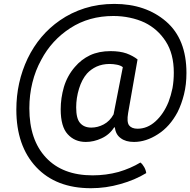

<svg xmlns="http://www.w3.org/2000/svg" viewBox="-20 -738 984 993"><path d="M567.4 -146.5Q547.9 -111.3 516.6 -94.7Q485.4 -78.1 452.1 -78.1Q415 -78.1 394.5 -101.6Q374 -124 374 -182.6Q374 -231.4 388.7 -279.3Q403.3 -327.1 429.7 -357.4Q450.2 -379.9 479.5 -393.6Q509.8 -407.2 546.9 -407.2Q565.4 -407.2 585 -403.3Q604.5 -399.4 615.2 -390.6Q598.6 -309.6 567.4 -146.5ZM691.4 -430.7Q668 -449.2 633.8 -461.9Q599.6 -473.6 551.8 -473.6Q491.2 -473.6 445.3 -452.1Q400.4 -430.7 367.2 -391.6Q328.1 -346.7 310.5 -288.1Q293.9 -230.5 293.9 -172.9Q293.9 -83 330.1 -43.9Q366.2 -3.9 423.8 -3.9Q464.8 -3.9 504.9 -22.5Q545.9 -41 570.3 -79.1Q571.3 -79.1 574.2 -79.1Q578.1 -42 604.5 -23.4Q629.9 -3.9 672.9 -3.9Q735.4 -3.9 796.9 -43.9Q858.4 -83 898.4 -158.2Q918.9 -199.2 931.6 -250Q944.3 -300.8 944.3 -360.4Q944.3 -536.1 838.9 -627Q733.4 -717.8 571.3 -717.8Q489.3 -717.8 418 -695.3Q347.7 -672.9 290 -632.8Q182.6 -558.6 123 -435.5Q64.5 -312.5 64.5 -170.9Q64.5 16.6 167 126Q269.5 235.4 450.2 235.4Q528.3 235.4 602.5 213.9Q676.8 193.4 736.3 157.2Q734.4 141.6 725.6 126Q716.8 110.4 706.1 102.5Q656.2 132.8 592.8 151.4Q528.3 168.9 459 168.9Q303.7 168.9 217.8 77.1Q131.8 -14.6 131.8 -177.7Q131.8 -247.1 147.5 -310.5Q163.1 -374 193.4 -428.7Q247.1 -530.3 343.8 -592.8Q440.4 -655.3 566.4 -655.3Q610.4 -655.3 651.4 -646.5Q693.4 -637.7 728.5 -621.1Q795.9 -587.9 836.9 -524.4Q878.9 -460 878.9 -362.3Q878.9 -320.3 872.1 -282.2Q864.3 -244.1 851.6 -210.9Q826.2 -148.4 784.2 -110.4Q742.2 -72.3 691.4 -72.3Q661.1 -72.3 647.5 -89.8Q634.8 -107.4 642.6 -153.3Q659.2 -246.1 691.4 -430.7Z"/></svg>

Font: cl
Style: Italic
Weight: 400
Designer: Mitja Miklavcic
Version: Version 7.504; 2011; Build 1022